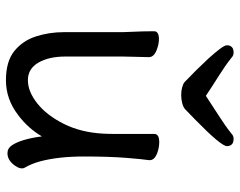

<svg xmlns="http://www.w3.org/2000/svg" viewBox="-98 -670 787 630"><g transform="rotate(90 295.0 -355.5)"><path d="M452 -725Q460 -719 460 -707Q460 -688 372 -602Q352 -583 340 -571Q333 -564 319.5 -560.5Q306 -557 292.5 -557Q279 -557 268 -560Q256 -563 250 -568Q211 -605 172 -647Q153 -668 141 -684Q129 -700 129 -707Q129 -719 137 -725Q143 -729 153 -729Q163 -729 170 -722Q195 -702 228.5 -681Q262 -660 295 -638Q328 -660 361 -681Q394 -702 419 -722Q426 -729 436 -729Q446 -729 452 -725ZM510 -94Q518 -65 531 -43Q533 -40 533 -34Q533 -21 518 -4Q503 13 483 13Q467 13 457 -2Q437 -32 428 -100Q402 -55 358 -22Q306 18 244 18Q182 18 148 -9.5Q114 -37 100 -80.5Q86 -124 86 -172V-365Q86 -371 85 -391Q83 -432 83 -468Q83 -484 109 -484Q126 -484 146 -476Q168 -467 168 -451Q168 -443 167 -410Q166 -377 166 -365V-177Q166 -123 186 -88.5Q206 -54 243.5 -54Q281 -54 320 -85Q359 -116 387 -172Q415 -228 419 -301Q420 -316 420 -341V-469Q420 -485 447 -485Q465 -485 484 -478Q506 -469 506 -454V-452V-451Q503 -433 498.5 -377Q494 -321 494 -237.5Q494 -154 510 -94Z"/></g></svg>

Font: Moon Stars Kai
Style: Bold
Weight: 700
Designer: GuiWonder
Version: Version 1.101